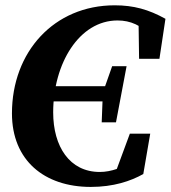

<svg xmlns="http://www.w3.org/2000/svg" viewBox="-20 -696 652 734"><path d="M155.4 -308.3H397.2L408 -366.4H166.6L155.4 -308.3ZM368.8 -228.3H423.4L463.9 -442.8H408.7L376.5 -351.4L372.8 -332.9L368.8 -228.3ZM327 18.6C413.5 18.6 479.1 -3.4 527.8 -30.7L554.3 -185H476.4L417 -24.3L492.3 -80.3C449.6 -56.4 406.2 -38.6 361.5 -38.6C246.2 -38.6 183.3 -135.6 183.3 -266.4C183.3 -453.2 282.8 -617.8 429.2 -617.8C479.6 -617.8 519.9 -598.9 559.9 -557.3L509.6 -619.8L511.7 -471.2H589.5L612.5 -624.1C548.3 -659.8 490.8 -675.7 418.4 -675.7C186.5 -675.7 25.7 -497.7 25.7 -262.4C25.7 -83.7 148.6 18.6 327 18.6Z"/></svg>

Font: Source Serif 4 Variable
Style: Italic
Weight: 400
Italic angle: -12°
Designer: Frank Grießhammer
Foundry: Adobe Systems Incorporated
Version: Version 4.004;hotconv 1.0.116;makeotfexe 2.5.65601